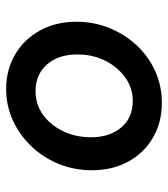

<svg xmlns="http://www.w3.org/2000/svg" viewBox="20 -570 559 640"><g transform="rotate(90 300.0 -249.5)"><path d="M276 10Q212 10 161 -20Q110 -50 81 -103Q52 -156 52 -224Q52 -283 73 -334.5Q94 -386 131 -425.5Q168 -465 217 -487Q266 -509 322 -509Q388 -509 439 -479Q490 -449 518.5 -396.5Q547 -344 547 -276Q547 -217 526 -165.5Q505 -114 467.5 -74.5Q430 -35 381 -12.5Q332 10 276 10ZM283 -88Q327 -88 361.5 -112.5Q396 -137 416.5 -179Q437 -221 437 -273Q437 -335 404.5 -373.5Q372 -412 316 -412Q273 -412 238 -387Q203 -362 182 -320.5Q161 -279 161 -227Q161 -164 194.5 -126Q228 -88 283 -88Z"/></g></svg>

Font: Red Hat Mono Medium
Style: Italic
Weight: 500
Italic angle: -12°
Monospace: yes
Designer: Pentagram, MCKL
Foundry: Pentagram, MCKL
Version: Version 1.023; ttfautohint (v1.8.3)